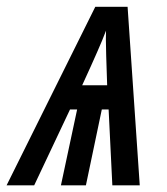

<svg xmlns="http://www.w3.org/2000/svg" viewBox="-76 -558 503 578"><path d="M-56.2 0 210.9 -537.6H308.1L344.7 0H262.2L251 -228.5H230.5L182.6 0H107.4L156.2 -228.5H134.8L26.9 0ZM171.4 -301.3H246.6Q244.6 -357.4 243.7 -390.1Q242.7 -422.9 242.7 -439.9Q242.7 -457 243.2 -465.8Q237.3 -450.7 231 -435.1Q224.6 -419.4 216.3 -400.9Q208 -382.3 197.3 -358.2Q186.5 -334 171.4 -301.3Z"/></svg>

Font: Open Sans Condensed Medium
Style: Italic
Weight: 500
Width: 3
Italic angle: -12°
Designer: Monotype Design Team
Foundry: Monotype Imaging Inc.
Version: Version 3.000